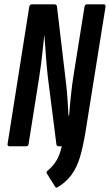

<svg xmlns="http://www.w3.org/2000/svg" viewBox="-20 -675 507 886"><path d="M246 189Q238 194 234 186L197 127Q192 119 199 113Q223 94 239.5 67.5Q256 41 265 0H251Q241 0 240 -11L201 -318Q195 -370 191.5 -422Q188 -474 185 -510H184Q181 -482 177.5 -448Q174 -414 169.5 -379Q165 -344 160 -313L112 -11Q111 0 101 0H25Q13 0 15 -11L115 -644Q118 -655 127 -655H231Q242 -655 243 -644L285 -289Q289 -254 291.5 -216.5Q294 -179 296 -142H299Q302 -184 307.5 -236.5Q313 -289 320 -331L370 -644Q372 -655 381 -655H457Q469 -655 467 -644L374 -63Q363 3 349 50Q335 97 310.5 131Q286 165 246 189Z"/></svg>

Font: Sofia Sans Extra Condensed
Style: Bold Italic
Weight: 700
Italic angle: -9°
Designer: Botio Nikoltchev, Ani Petrova
Foundry: lettersoup
Version: Version 4.101